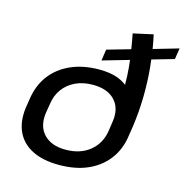

<svg xmlns="http://www.w3.org/2000/svg" viewBox="-111 -859 942 971"><g transform="rotate(15 360.0 -373.0)"><path d="M283 8Q199 8 143 -20Q87 -48 62 -100.5Q37 -153 46 -226L54 -277Q65 -350 104.5 -402Q144 -454 208.5 -482.5Q273 -511 357 -511Q411 -511 452 -497Q480 -486 501 -470Q501 -493 500 -516Q498 -557 493 -598L354 -558L363 -617L485 -652Q479 -691 471 -731L575 -754Q583 -718 589 -681L720 -719L711 -661L596 -628Q598 -611 600 -595Q608 -515 606.5 -435.5Q605 -356 594 -277L586 -226Q576 -153 536 -100.5Q496 -48 432 -20Q368 8 283 8ZM295 -75Q372 -75 422 -116Q472 -157 482 -227L489 -276Q499 -346 460 -387Q421 -428 345 -428Q294 -428 254.5 -409.5Q215 -391 190 -357Q165 -323 159 -276L151 -227Q142 -157 181 -116Q220 -75 295 -75Z"/></g></svg>

Font: Pathway Extreme 8pt Thin 12pt Medium
Style: Italic
Weight: 500
Italic angle: -8°
Version: Version 1.001;gftools[0.9.26]